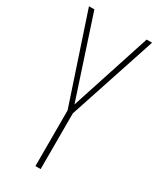

<svg xmlns="http://www.w3.org/2000/svg" viewBox="-185 -772 684 830"><g transform="rotate(30 157.5 -357.0)"><path d="M158 -315 288 -714H315L171 -278V0H145V-278L0 -714H27Z"/></g></svg>

Font: Noto Sans Sinhala UI ExtraCondensed Thin
Style: Regular
Weight: 100
Width: 2
Designer: Jelle Bosma - Monotype Design Team
Foundry: Monotype Imaging Inc.
Version: Version 2.006; ttfautohint (v1.8.4.7-5d5b)